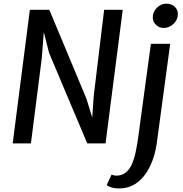

<svg xmlns="http://www.w3.org/2000/svg" viewBox="-20 -802 1022 1074"><path d="M51 0 147 -747H256L463.5 -250L496 -144.5L504.5 -267L562.5 -747H666.5L570.5 0H468L254.5 -506L225 -622.5L214 -479L153 0ZM645.5 252Q624.5 252 607 247.5Q589.5 243 576.5 233.5L604.5 174Q608.5 177 616.5 178.8Q624.5 180.5 629.5 180.5Q662 180.5 683.2 163.2Q704.5 146 717.8 116Q731 86 739 47.5Q747 9 753 -33.5L824 -557H932L857 -1.5Q847.5 68.5 820.2 126.2Q793 184 749.2 218Q705.5 252 645.5 252ZM894.5 -645.5Q871 -645.5 852.8 -663Q834.5 -680.5 834.5 -705Q834.5 -735 857.2 -758.2Q880 -781.5 910.5 -781.5Q938.5 -781.5 956.8 -765Q975 -748.5 975 -723.5Q975 -692 951 -668.8Q927 -645.5 894.5 -645.5Z"/></svg>

Font: Koeln Type Sans
Style: Italic
Weight: 400
Italic angle: -7.5°
Designer: Eben Sorkin
Foundry: Eben Sorkin
Version: Version 2.001